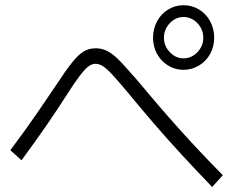

<svg xmlns="http://www.w3.org/2000/svg" viewBox="-20 -838 920 743"><path d="M572.2 -692.2Q572.2 -726.7 587.8 -755.6Q603.3 -784.4 630.6 -801.1Q657.8 -817.8 690 -817.8Q723.3 -817.8 750.6 -801.1Q777.8 -784.4 793.3 -755.6Q808.9 -726.7 808.9 -692.2Q808.9 -657.8 793.3 -629.4Q777.8 -601.1 750 -584.4Q722.2 -567.8 690 -567.8Q657.8 -567.8 630.6 -584.4Q603.3 -601.1 587.8 -629.4Q572.2 -657.8 572.2 -692.2ZM766.7 -692.2Q766.7 -724.4 743.9 -748.3Q721.1 -772.2 690 -772.2Q660 -772.2 637.2 -748.3Q614.4 -724.4 614.4 -692.2Q614.4 -660 637.2 -636.1Q660 -612.2 690 -612.2Q721.1 -612.2 743.9 -636.1Q766.7 -660 766.7 -692.2ZM801.1 -114.4Q736.7 -181.1 680 -242.8Q623.3 -304.4 572.2 -363.9Q521.1 -423.3 470 -485.6Q434.4 -527.8 413.3 -550.6Q392.2 -573.3 377.8 -582.2Q363.3 -591.1 350 -591.1Q335.6 -591.1 322.2 -581.1Q308.9 -571.1 288.9 -545Q268.9 -518.9 235.6 -466.7Q204.4 -417.8 163.3 -357.8Q122.2 -297.8 63.3 -217.8L20 -256.7Q78.9 -335.6 121.1 -396.7Q163.3 -457.8 196.7 -507.8Q234.4 -565.6 258.9 -596.1Q283.3 -626.7 303.9 -638.9Q324.4 -651.1 350 -651.1Q367.8 -651.1 383.3 -645.6Q398.9 -640 416.1 -627.2Q433.3 -614.4 455 -590.6Q476.7 -566.7 508.9 -530Q590 -432.2 670 -342.8Q750 -253.3 842.2 -160Z"/></svg>

Font: Paperlogy 3 Light
Style: Regular
Weight: 300
Designer: redesigned by Lee Juim, glyphs from Gmarket Sans & Montserrat
Foundry: PT&
Version: Version 1.001